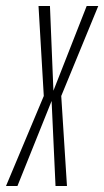

<svg xmlns="http://www.w3.org/2000/svg" viewBox="-58 -618 346 638"><path d="M-38 0H0L113.5 -282.5L126.5 0H164.5L145.5 -299L268.5 -598H230L119.5 -316.5L108 -598H70L87.5 -299Z"/></svg>

Font: Anybody ExtraCondensed ExtraLight
Style: Italic
Weight: 250
Width: 2
Italic angle: -10°
Version: Version 1.113;gftools[0.9.25]